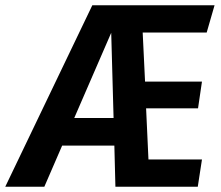

<svg xmlns="http://www.w3.org/2000/svg" viewBox="-71 -712 842 732"><path d="M473 -588 482 -401H699L684 -299H486L495 -104H699L683 0H369L365 -157H166L98 0H-51L281 -692H747L717 -588ZM362 -262 353 -587 212 -262Z"/></svg>

Font: Fira Sans Condensed SemiBold
Style: Italic
Weight: 600
Width: 3
Italic angle: -8°
Designer: bBox Type GmbH & Carrois Corporate GbR & Edenspiekermann AG
Foundry: bBox Type GmbH & Carrois Corporate GbR & Edenspiekermann AG
Version: Version 4.301